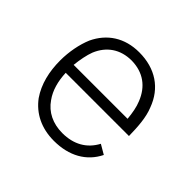

<svg xmlns="http://www.w3.org/2000/svg" viewBox="-129 -647 788 788"><g transform="rotate(45 264.5 -253.5)"><path d="M275 -48C220 -48 175 -70 147 -111C123 -144 112 -186 110 -233H477C476 -286 473 -337 456 -378C426 -460 358 -506 264 -506C180 -506 118 -465 85 -395C68 -355 58 -303 58 -253C58 -188 72 -129 105 -81C143 -30 200 -1 273 -1C361 -1 426 -38 459 -105L418 -129C390 -76 341 -48 275 -48ZM129 -369C153 -427 201 -460 266 -460C334 -459 381 -424 405 -363C415 -339 420 -311 423 -279H110C113 -310 120 -346 129 -369Z"/></g></svg>

Font: Arthouse Owned Light
Style: Regular
Weight: 300
Designer: Jeremy Tribby
Foundry: Tribby Type
Version: Version 1.000;PS 001.000;hotconv 1.0.88;makeotf.lib2.5.64775